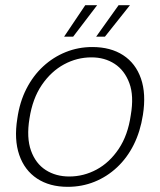

<svg xmlns="http://www.w3.org/2000/svg" viewBox="-20 -711 620 743"><path d="M242 12Q172 12 123.5 -20Q75 -52 54.5 -111.5Q34 -171 47 -252Q56 -316 82 -367Q108 -418 147 -454Q186 -490 234.5 -509.5Q283 -529 337 -529Q408 -529 456.5 -497.5Q505 -466 525.5 -407Q546 -348 533 -266Q523 -202 497.5 -151Q472 -100 433 -63.5Q394 -27 345.5 -7.5Q297 12 242 12ZM248 -28Q304 -28 354 -55Q404 -82 439.5 -135Q475 -188 486 -265Q499 -340 480.5 -389.5Q462 -439 423.5 -464Q385 -489 334 -489Q278 -489 228 -462Q178 -435 142 -382.5Q106 -330 94 -252Q82 -178 100 -128Q118 -78 157 -53Q196 -28 248 -28ZM352 -569 439 -691H483L386 -569ZM228 -569 310 -691H356L263 -569Z"/></svg>

Font: DM Sans 11pt ExtraLight
Style: Italic
Weight: 250
Italic angle: -10°
Version: Version 4.004;gftools[0.9.30]